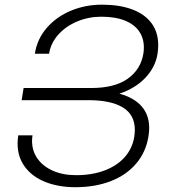

<svg xmlns="http://www.w3.org/2000/svg" viewBox="-20 -780 733 810"><path d="M71.3 -357.4 79.6 -408.7H364.7Q463.9 -408.7 519 -448Q574.2 -487.3 585 -554.7Q586.9 -566.4 586.9 -580.1Q586.9 -618.2 567.4 -647.2Q547.9 -676.3 507.6 -692.9Q467.3 -709.5 406.7 -709.5Q354 -709.5 306.2 -689.7Q258.3 -669.9 226.3 -634.3Q194.3 -598.6 187 -553.2H127Q136.7 -615.7 177.5 -662.6Q218.3 -709.5 279.3 -734.9Q340.3 -760.3 410.2 -760.3Q483.4 -760.3 536.6 -740.7Q589.8 -721.2 618.7 -682.9Q647.5 -644.5 647.5 -589.4Q647.5 -571.8 644.5 -552.7Q635.7 -497.1 593.8 -452.4Q551.8 -407.7 483.9 -384.8Q545.9 -367.7 577.6 -331.3Q609.4 -294.9 609.4 -240.2Q609.4 -223.6 606.4 -205.1Q595.7 -138.2 554.2 -89.6Q512.7 -41 446.8 -15.6Q380.9 9.8 297.9 9.8Q227.1 9.8 171.6 -12.2Q116.2 -34.2 85.2 -75.9Q54.2 -117.7 54.2 -174.3Q54.2 -191.4 57.1 -209H117.2Q115.2 -197.8 115.2 -185.1Q115.2 -144 137.9 -111.3Q160.6 -78.6 202.9 -59.8Q245.1 -41 300.8 -41Q369.6 -41 422.4 -61.3Q475.1 -81.5 506.8 -117.9Q538.6 -154.3 546.4 -202.6Q548.8 -219.7 548.8 -231.9Q548.8 -295.9 498.3 -326.7Q447.8 -357.4 353 -357.4Z"/></svg>

Font: Mardoto Light
Style: Italic
Weight: 300
Italic angle: -12°
Designer: Christian Robertson, Vahan Hovhannisyan
Foundry: Google
Version: Version 1.000